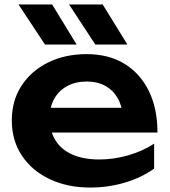

<svg xmlns="http://www.w3.org/2000/svg" viewBox="-20 -827 762 862"><path d="M384 15Q283 15 203.5 -22.5Q124 -60 78.5 -128Q33 -196 33 -286Q33 -375 76.5 -442Q120 -509 196 -546.5Q272 -584 369 -584Q468 -584 539 -540.5Q610 -497 648.5 -418Q687 -339 687 -232H167V-343H597L532 -303Q528 -353 507.5 -388Q487 -423 452 -442Q417 -461 370 -461Q319 -461 281.5 -440.5Q244 -420 223.5 -383.5Q203 -347 203 -298Q203 -239 229 -197Q255 -155 305 -133Q355 -111 426 -111Q490 -111 555 -129.5Q620 -148 672 -182V-70Q616 -30 541.5 -7.5Q467 15 384 15ZM441 -807 552 -627H408L290 -807ZM214 -807 324 -627H182L63 -807Z"/></svg>

Font: Unbounded Medium
Style: Regular
Weight: 500
Designer: Luke Prowse, Jean-Baptiste Morizot, Fátima Lázaro, Florian Runge
Foundry: NaN
Version: Version 1.700